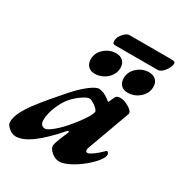

<svg xmlns="http://www.w3.org/2000/svg" viewBox="-209 -890 969 1031"><g transform="rotate(30 275.5 -374.5)"><path d="M-28 -38Q-28 -67 -11.5 -101.5Q5 -136 45 -188Q85 -240 160 -325Q201 -372 239.5 -402Q278 -432 298 -432Q311 -432 329 -424.5Q347 -417 364 -403Q371 -396 373 -396H374Q376 -396 377 -398.5Q378 -401 379 -403Q390 -425 394 -435Q396 -440 403.5 -443.5Q411 -447 421 -447Q446 -447 474.5 -430Q503 -413 503 -399Q503 -393 502 -392L405 -126Q403 -118 403 -115Q403 -102 415 -102Q425 -102 448.5 -119Q472 -136 497 -161Q500 -164 501 -164Q506 -164 510 -159Q514 -154 514 -147Q514 -131 494 -105.5Q474 -80 441 -53Q403 -22 366.5 -4Q330 14 307 14Q282 14 258.5 -5Q235 -24 235 -44Q235 -50 240 -67Q248 -90 272 -146V-148Q272 -151 269 -152.5Q266 -154 264 -152Q190 -67 134.5 -26.5Q79 14 36 14Q15 14 -6.5 -3.5Q-28 -21 -28 -38ZM274 -206Q305 -244 323 -273.5Q341 -303 341 -315Q341 -324 319 -342Q308 -350 297.5 -355.5Q287 -361 280 -361Q265 -361 239 -343.5Q213 -326 190 -302Q163 -274 142.5 -225.5Q122 -177 122 -137Q122 -120 130 -110.5Q138 -101 152 -101Q168 -101 203.5 -131.5Q239 -162 274 -206ZM179 -548Q179 -587 210.5 -615Q242 -643 282 -643Q310 -643 325.5 -627.5Q341 -612 341 -586Q341 -547 309.5 -518.5Q278 -490 234 -490Q209 -490 194 -506Q179 -522 179 -548ZM383 -548Q383 -587 414.5 -615Q446 -643 486 -643Q514 -643 529.5 -627.5Q545 -612 545 -586Q545 -547 513.5 -518.5Q482 -490 438 -490Q413 -490 398 -506Q383 -522 383 -548ZM239 -696Q239 -712 248.5 -727.5Q258 -743 271 -753Q284 -763 294 -763H555Q568 -763 573.5 -760Q579 -757 579 -749Q579 -737 569.5 -719.5Q560 -702 546 -689.5Q532 -677 520 -677H255Q246 -677 242.5 -681.5Q239 -686 239 -696Z"/></g></svg>

Font: EB Garamond ExtraBold
Style: Italic
Weight: 800
Italic angle: -17.2°
Designer: Georg Duffner and Octavio Pardo
Foundry: Georg Duffner
Version: Version 1.000